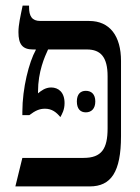

<svg xmlns="http://www.w3.org/2000/svg" viewBox="-20 -667 501 687"><path d="M35 0H301C377 0 413 -51 413 -180V-449C413 -538 373 -592 299 -592H124C94 -592 84 -610 84 -641V-647H61C53 -608 46 -579 46 -552C46 -509 60 -490 98 -490H108V-488C84 -445 60 -352 60 -267V-255H85C106 -271 121 -278 141 -278C166 -278 182 -265 196 -248C202 -259 211 -274 211 -298C211 -337 189 -354 163 -354C142 -354 127 -342 116 -333V-339C116 -411 140 -464 152 -490H291C340 -490 365 -463 365 -394V-208C365 -135 344 -102 279 -102H60ZM255 -304C255 -277 268 -265 287 -265C307 -265 321 -278 321 -304C321 -330 307 -342 287 -342C268 -342 255 -330 255 -304Z"/></svg>

Font: Noto Serif Hebrew Condensed Medium
Style: Regular
Weight: 500
Width: 3
Designer: Monotype Design Team
Foundry: Monotype Imaging Inc.
Version: Version 2.004